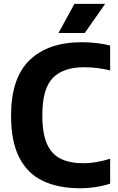

<svg xmlns="http://www.w3.org/2000/svg" viewBox="-20 -969 612 998"><path d="M396 9.5Q283 9.5 202.8 -28.8Q122.5 -67 80 -150.2Q37.5 -233.5 37.5 -368.5Q37.5 -563.5 134 -656.5Q230.5 -749.5 405 -749.5Q483 -749.5 552.5 -732.5V-603Q485.5 -619.5 417 -619.5Q308.5 -619.5 254.2 -563.5Q200 -507.5 200 -370.5Q200 -276 224 -221.5Q248 -167 295.5 -143.8Q343 -120.5 414 -120.5Q447 -120.5 481.5 -126.5Q516 -132.5 552.5 -144V-14.5Q520.5 -3.5 479.2 3Q438 9.5 396 9.5ZM284 -797.5 367 -949H526.5L420.5 -797.5Z"/></svg>

Font: Encode Sans SemiCondensed SemiCondensed
Style: Bold
Weight: 700
Width: 4
Designer: Multiple Designers
Foundry: Impallari Type
Version: Version 3.000; ttfautohint (v1.8.3) -l 8 -r 50 -G 200 -x 14 